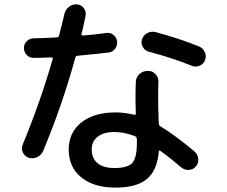

<svg xmlns="http://www.w3.org/2000/svg" viewBox="-20 -815 1040 880"><path d="M597.7 -191.4Q547.9 -210 504.9 -210Q455.1 -210 427.7 -188.5Q400.4 -167 400.4 -129.9Q400.4 -88.9 427.2 -66.9Q454.1 -44.9 504.9 -44.9Q564.5 -44.9 585.9 -67.9Q607.4 -90.8 607.4 -160.2V-178.7Q606.4 -187.5 597.7 -191.4ZM294.9 -129.9Q294.9 -207 352.5 -253.4Q410.2 -299.8 509.8 -299.8Q548.8 -299.8 594.7 -289.1Q602.5 -287.1 602.5 -294.9Q599.6 -369.1 602.5 -439.5Q603.5 -461.9 619.6 -476.1Q635.7 -490.2 658.2 -490.2Q679.7 -490.2 693.4 -474.6Q707 -459 706.1 -438.5Q703.1 -380.9 707 -263.7Q707 -262.7 707.5 -257.8Q708 -252.9 708 -250Q708 -240.2 714.8 -236.3Q787.1 -192.4 872.1 -120.1Q886.7 -107.4 888.7 -87.4Q890.6 -67.4 877.9 -52.2Q865.2 -37.1 845.7 -36.1Q826.2 -35.2 810.5 -47.9Q760.7 -90.8 715.8 -123Q708 -127.9 708 -120.1Q700.2 -33.2 652.8 5.9Q605.5 44.9 509.8 44.9Q410.2 44.9 352.5 -2Q294.9 -48.8 294.9 -129.9ZM112.3 -91.8Q93.8 -97.7 85 -115.7Q76.2 -133.8 84 -152.3Q166 -350.6 221.7 -544.9Q223.6 -551.8 215.8 -551.8Q162.1 -549.8 133.8 -549.8Q115.2 -549.8 102.5 -563Q89.8 -576.2 89.8 -595.2Q89.8 -614.3 103.5 -627Q117.2 -639.6 135.7 -639.6Q171.9 -639.6 240.2 -643.6Q249 -643.6 251 -653.3Q253.9 -664.1 258.8 -684.1Q263.7 -704.1 268.1 -720.7Q272.5 -737.3 275.4 -752Q280.3 -771.5 296.9 -784.2Q313.5 -796.9 334 -794.9Q353.5 -793 364.7 -776.9Q376 -760.7 372.1 -742.2Q371.1 -738.3 364.7 -707Q358.4 -675.8 353.5 -660.2Q351.6 -652.3 361.3 -652.3Q414.1 -656.2 469.7 -664.1Q487.3 -666 501 -654.3Q514.6 -642.6 516.6 -625Q518.6 -606.4 507.3 -591.3Q496.1 -576.2 476.6 -574.2Q428.7 -568.4 336.9 -559.6Q327.1 -559.6 325.2 -550.8Q266.6 -335.9 177.7 -123Q169.9 -104.5 150.9 -95.2Q131.8 -85.9 112.3 -91.8ZM891.6 -602.5Q910.2 -594.7 918.5 -576.7Q926.8 -558.6 919.9 -540Q913.1 -521.5 894.5 -513.7Q876 -505.9 858.4 -513.7Q772.5 -548.8 662.1 -578.1Q643.6 -583 634.3 -600.1Q625 -617.2 630.9 -634.8Q636.7 -653.3 654.8 -663.1Q672.9 -672.9 692.4 -668Q795.9 -640.6 891.6 -602.5Z"/></svg>

Font: Rounded Mgen+ 2m medium
Style: Regular
Weight: 500
Designer: [Source Han Sans]
Ryoko NISHIZUKA  (kana & ideographs); Paul D. Hunt (Latin, Greek & Cyrillic); Wenlong ZHANG  (bopomofo
Version: Version 1.059.20150602